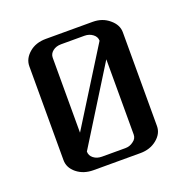

<svg xmlns="http://www.w3.org/2000/svg" viewBox="-88 -520 584 602"><g transform="rotate(-20 204.0 -219.0)"><path d="M47.9 -62V-375Q47.9 -399.9 69.8 -418.9Q91.8 -438 126 -438H282.2Q314.5 -438 336.9 -418.9Q359.9 -399.9 359.9 -375V-62Q359.9 -36.6 336.9 -18.1Q314.5 0 282.2 0H126Q92.8 0 70.3 -18.1Q47.9 -36.1 47.9 -62ZM126 -62Q126 -48.3 137.2 -39.6Q148.4 -30.8 165 -30.8H243.2Q258.3 -30.8 270 -40Q282.2 -48.3 282.2 -62V-313ZM126 -125 282.2 -375Q282.2 -388.2 270.5 -397Q258.8 -405.8 243.2 -405.8H165Q148.4 -405.8 137.2 -397Q126 -388.2 126 -375Z"/></g></svg>

Font: Hhenum
Style: Regular
Weight: 400
Designer: T. Christopher White
Version: Version 1.0